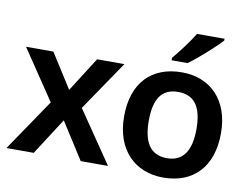

<svg xmlns="http://www.w3.org/2000/svg" viewBox="-82 -884 1320 1011"><g transform="rotate(10 578.0 -378.0)"><path d="M197 -277 9 0H155L281 -196L406 0H552L363 -277L544 -543H398L281 -359L164 -543H18Z M1040 -756V-766H893C866 -721 816 -656 785 -619V-606H870C920 -641 1006 -719 1040 -756ZM1108 -272C1108 -452 1001 -553 851 -553C689 -553 590 -452 590 -272C590 -92 698 10 848 10C1008 10 1108 -92 1108 -272ZM722 -272C722 -387 760 -448 849 -448C938 -448 977 -387 977 -272C977 -158 938 -94 850 -94C760 -94 722 -158 722 -272Z"/></g></svg>

Font: Noto Kufi Arabic SemiBold
Style: Regular
Weight: 600
Designer: Monotype Design Team, David Williams, Khaled Hosny
Foundry: Google LLC
Version: Version 2.109